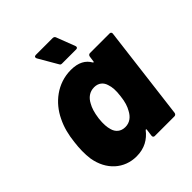

<svg xmlns="http://www.w3.org/2000/svg" viewBox="-197 -821 950 950"><g transform="rotate(-45 277.5 -346.0)"><path d="M381 -592 343 -691C341 -697 335 -700 329 -700H211C201 -700 198 -693 202 -685L260 -585C263 -579 267 -578 273 -578H372C380 -578 384 -584 381 -592ZM394 -505 390 -476C390 -472 387 -470 384 -474C366 -506 334 -525 281 -525C186 -525 112 -464 76 -388C56 -348 46 -306 41 -260C36 -220 35 -183 40 -146C56 -51 123 8 209 8C265 8 304 -16 332 -52C336 -56 338 -54 338 -50L333 -12C332 -5 337 0 343 0H481C488 0 493 -5 494 -12L555 -505C556 -512 551 -517 545 -517H407C400 -517 395 -512 394 -505ZM340 -180C326 -153 304 -134 272 -134C240 -134 220 -153 213 -179C207 -199 205 -222 209 -258C214 -295 222 -319 233 -338C247 -365 270 -383 302 -383C333 -383 352 -365 359 -340C366 -320 368 -296 363 -258C359 -222 351 -199 340 -180Z"/></g></svg>

Font: Barlow ExtraBold
Style: Italic
Weight: 800
Italic angle: -7°
Designer: Jeremy Tribby
Foundry: Tribby Type
Version: Version 1.422;hotconv 1.0.109;makeotfexe 2.5.65596